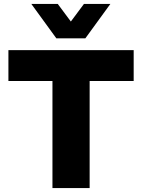

<svg xmlns="http://www.w3.org/2000/svg" viewBox="-20 -961 726 981"><path d="M248 0V-547H23V-705H663V-547H438V0ZM268 -765 140 -941H275L342 -851L409 -941H544L416 -765Z"/></svg>

Font: Nunito Sans 8pt Black
Style: Regular
Weight: 900
Version: Version 3.101;gftools[0.9.27]